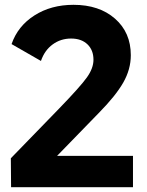

<svg xmlns="http://www.w3.org/2000/svg" viewBox="-20 -777 612 797"><path d="M26 0 25 -120 225 -326Q314 -418 341 -456Q368 -494 368 -529Q368 -569 343 -593Q318 -617 275 -617Q232 -617 198.5 -592.5Q165 -568 150 -524L28 -594Q54 -669 123 -713Q192 -757 285 -757Q392 -757 457.5 -699.5Q523 -642 523 -548Q523 -489 491.5 -434Q460 -379 390 -308L217 -130H532V0Z"/></svg>

Font: Plus Jakarta Display
Style: Bold
Weight: 700
Designer: Gumpita Rahayu
Foundry: Tokotype Studio
Version: Version 1.000;hotconv 1.0.109;makeotfexe 2.5.65596